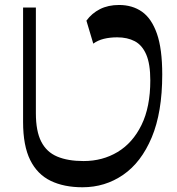

<svg xmlns="http://www.w3.org/2000/svg" viewBox="-20 -761 730 791"><path d="M319.9 10.5Q243.4 10.5 188.6 -16.1Q133.7 -42.7 104.4 -101.7Q75.1 -160.8 75.1 -258.9V-730H127.8V-294.3Q127.8 -220.6 149.9 -177.5Q171.9 -134.4 215.7 -116Q259.4 -97.5 324.5 -97.5Q402.4 -97.5 464.5 -134.8Q526.6 -172 562.9 -246Q599.2 -320 599.2 -429.7Q599.2 -497.7 582.4 -536.5Q565.6 -575.2 535.2 -591.2Q504.7 -607.2 463 -607.2Q433.1 -607.2 408 -601.1Q382.9 -594.9 364.3 -581.2L336 -675.9Q358.2 -706.4 392 -723.5Q425.7 -740.5 470.3 -740.5Q525.4 -740.5 564.9 -712.8Q604.5 -685 626.5 -622.3Q648.4 -559.7 648.4 -454Q648.4 -298.1 605.1 -194.9Q561.8 -91.8 487.3 -40.7Q412.9 10.5 319.9 10.5Z"/></svg>

Font: Savate ExtraLight
Style: Regular
Weight: 200
Designer: Max Esnée
Foundry: Plomb Type
Version: Version 2.000